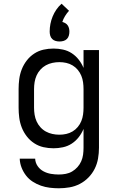

<svg xmlns="http://www.w3.org/2000/svg" viewBox="-20 -789 640 1032"><path d="M296 223Q272 223 247.5 220Q223 217 200 209Q177 201 156 187.5Q135 174 120 154.5Q105 135 96 112Q87 89 86 64H169Q170 86 182.5 104Q195 122 214 132Q233 142 254 145.5Q275 149 296 149Q315 149 333.5 145.5Q352 142 368 132.5Q384 123 396.5 109Q409 95 416.5 78Q424 61 426.5 42.5Q429 24 429 5V-96Q419 -72 403 -51.5Q387 -31 365.5 -17Q344 -3 318.5 2.5Q293 8 268 8Q240 8 213.5 2Q187 -4 164 -19Q141 -34 124 -56Q107 -78 97 -103.5Q87 -129 83.5 -156Q80 -183 80 -210V-310Q80 -337 83.5 -364Q87 -391 97 -416.5Q107 -442 124 -464Q141 -486 164 -501Q187 -516 213.5 -522Q240 -528 268 -528Q293 -528 318.5 -522.5Q344 -517 365.5 -503Q387 -489 403 -468.5Q419 -448 429 -424V-520H512V5Q512 34 507 63Q502 92 489 118Q476 144 455.5 165Q435 186 409 199.5Q383 213 354 218Q325 223 296 223ZM299 -65Q318 -65 336 -69Q354 -73 370 -82.5Q386 -92 398 -106.5Q410 -121 417 -138Q424 -155 426.5 -173.5Q429 -192 429 -210V-310Q429 -328 426.5 -346.5Q424 -365 417 -382Q410 -399 398 -413.5Q386 -428 370 -437.5Q354 -447 336 -451Q318 -455 299 -455Q280 -455 261.5 -451Q243 -447 226.5 -438Q210 -429 197 -414.5Q184 -400 176.5 -383Q169 -366 166 -347.5Q163 -329 163 -310V-210Q163 -191 166 -172.5Q169 -154 176.5 -137Q184 -120 197 -105.5Q210 -91 226.5 -82Q243 -73 261.5 -69Q280 -65 299 -65ZM300 -566Q289 -566 278.5 -569Q268 -572 260.5 -579.5Q253 -587 250 -597.5Q247 -608 247 -619Q247 -640 251 -660.5Q255 -681 263 -700.5Q271 -720 283 -737.5Q295 -755 311 -769L351 -731Q339 -718 329.5 -702.5Q320 -687 315 -671Q323 -669 331 -664.5Q339 -660 344 -652.5Q349 -645 351 -636.5Q353 -628 353 -619Q353 -608 350 -597.5Q347 -587 339.5 -579.5Q332 -572 321.5 -569Q311 -566 300 -566Z"/></svg>

Font: Iosevka Custom Extended
Style: Regular
Weight: 400
Width: 7
Monospace: yes
Designer: Belleve Invis
Foundry: Belleve Invis
Version: Version 11.2.4; ttfautohint (v1.8.4)